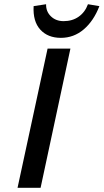

<svg xmlns="http://www.w3.org/2000/svg" viewBox="-20 -888 490 908"><path d="M205 -658H313L172 0H63ZM450 -859 396 -868Q382 -830 352 -809Q322 -788 281 -788Q244 -788 220.5 -811Q197 -834 198 -868L139 -859Q135 -787 170.5 -748Q206 -709 268 -709Q329 -709 376 -749Q423 -789 450 -859Z"/></svg>

Font: Ysabeau Semibold
Style: Italic
Weight: 600
Italic angle: -12°
Designer: Christian Thalmann (Catharsis Fonts)
Version: Version 0.003